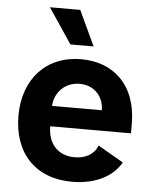

<svg xmlns="http://www.w3.org/2000/svg" viewBox="-55 -823 708 880"><g transform="rotate(5 299.0 -383.0)"><path d="M308.9 10.7C415.8 10.7 495 -30.5 533.7 -97.7L416.2 -165.5C400.9 -123.9 361.9 -102.3 311.4 -102.3C235.8 -102.3 187.9 -152.3 187.9 -233.7V-234H559.3V-275.6C559.3 -460.9 447.1 -552.6 302.9 -552.6C142.4 -552.6 38.4 -438.6 38.4 -270.2C38.4 -97.3 141 10.7 308.9 10.7ZM305.4 -439.6C371.1 -439.6 416.5 -392.8 416.9 -327.8H187.9C191.1 -389.9 238.3 -439.6 305.4 -439.6ZM138.8 -777.3 247.2 -615.8H354L278.4 -777.3Z"/></g></svg>

Font: Inter-Hewn
Style: Bold
Weight: 700
Designer: Rasmus Andersson
Foundry: rsms
Version: Version 3.012;git-f93a4a705